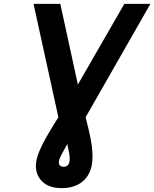

<svg xmlns="http://www.w3.org/2000/svg" viewBox="-20 -720 796 990"><path d="M299 250Q233.5 250 199.2 217.2Q165 184.5 165 135.5Q165 102.5 182.5 60.8Q200 19 226.8 -26.5Q253.5 -72 281 -115.5L153 -700H291L381.5 -284L621 -700H755.5L421.5 -115.5Q437.5 -54.5 447.2 -4.8Q457 45 457 87.5Q457 166 414.5 208Q372 250 299 250ZM307.5 140Q324.5 140 332 128.8Q339.5 117.5 339.5 99.5Q339.5 85.5 336 66.5Q332.5 47.5 327 22.5Q309.5 53.5 296.5 78.5Q283.5 103.5 283.5 118Q283.5 129.5 290.8 134.8Q298 140 307.5 140Z"/></svg>

Font: Overpass
Style: Bold Italic
Weight: 700
Italic angle: -10°
Designer: Delve Withrington, Dave Bailey, Thomas Jockin
Foundry: Delve Fonts LLC
Version: Version 4.000; ttfautohint (v1.8.3)